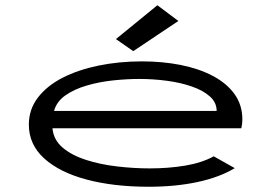

<svg xmlns="http://www.w3.org/2000/svg" viewBox="-20 -702 1040 732"><path d="M547 10Q413 10 310 -17.5Q207 -45 148.5 -98Q90 -151 90 -227Q90 -285 124.5 -330Q159 -375 218.5 -405.5Q278 -436 356 -452Q434 -468 521 -468Q599 -468 668 -454.5Q737 -441 790.5 -413Q844 -385 874 -343.5Q904 -302 904 -246Q904 -238 903 -229.5Q902 -221 900 -213H180Q184 -169 218.5 -139.5Q253 -110 307.5 -92.5Q362 -75 426 -67.5Q490 -60 551 -60Q622 -60 685.5 -70.5Q749 -81 795 -106L875 -61Q817 -26 733 -8Q649 10 547 10ZM186 -279H806Q806 -311 780.5 -334Q755 -357 712 -372Q669 -387 616.5 -394Q564 -401 511 -401Q464 -401 411.5 -395.5Q359 -390 311 -376Q263 -362 229.5 -338.5Q196 -315 186 -279ZM488 -507 422 -553 580 -682 660 -622Z"/></svg>

Font: Inconsolata UltraExpanded
Style: Regular
Weight: 400
Width: 9
Monospace: yes
Designer: Raph Levien, Cyreal, Brenton Simpson
Foundry: Raph Levien, Cyreal, Google
Version: Version 3.000; ttfautohint (v1.8.2.53-6de2)